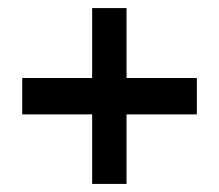

<svg xmlns="http://www.w3.org/2000/svg" viewBox="-20 -563 541 475"><path d="M467 -370V-280H293V-108H208V-280H35V-370H208V-543H293V-370Z"/></svg>

Font: Montserrat Medium
Style: Regular
Weight: 500
Designer: Julieta Ulanovsky
Foundry: Julieta Ulanovsky
Version: Version 6.001